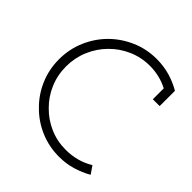

<svg xmlns="http://www.w3.org/2000/svg" viewBox="-192 -847 994 994"><g transform="rotate(45 305.0 -350.0)"><path d="M574 -42 545 -84Q511 -63 472 -52.5Q433 -42 391 -42Q328 -42 273 -66Q218 -90 177 -132Q135 -173 111 -229Q87 -285 87 -349Q87 -412 111 -468.5Q135 -525 177 -567Q218 -609 273.5 -633.5Q329 -658 392 -658Q427 -658 460.5 -650Q494 -642 525 -626V-546H575V-658Q534 -682 488.5 -695Q443 -708 392 -708Q318 -708 253 -679.5Q188 -651 140 -603Q91 -554 63 -488.5Q35 -423 35 -349Q35 -275 63 -210Q91 -145 140 -97Q188 -48 253 -20Q318 8 392 8Q443 8 488.5 -5.5Q534 -19 574 -42Z"/></g></svg>

Font: Josefin Slab Medium
Style: Regular
Weight: 500
Designer: Santiago Orozco
Foundry: Typemade
Version: Version 2.000